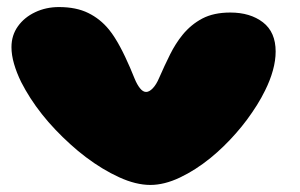

<svg xmlns="http://www.w3.org/2000/svg" viewBox="-20 -490 851 544"><path d="M406 34Q365 34 317.5 12.2Q270 -9.5 223 -45Q200.5 -62 178.8 -81.8Q157 -101.5 136.8 -122.8Q116.5 -144 98.8 -166.5Q81 -189 66.2 -212Q51.5 -235 40 -257.5Q27 -284 19.8 -309Q12.5 -334 12.5 -356.5Q12.5 -390 30.8 -415.5Q49 -441 79.8 -455.5Q110.5 -470 147 -470Q196 -470 230 -453.2Q264 -436.5 288.5 -406.5Q297.5 -395.5 305.2 -383.2Q313 -371 320.2 -357.5Q327.5 -344 334.5 -329.2Q341.5 -314.5 348.2 -299Q355 -283.5 361.5 -267Q368.5 -250 376.8 -239.8Q385 -229.5 394 -229.5Q403 -229.5 413 -240Q423 -250.5 431 -269.5Q446.5 -305 462 -336Q477.5 -367 497 -391Q521 -420.5 553.2 -437.5Q585.5 -454.5 632.5 -454.5Q689 -454.5 725 -426.8Q761 -399 761 -344Q761 -318.5 753.2 -290.5Q745.5 -262.5 731 -233.5Q721 -213 708 -192.2Q695 -171.5 680 -151.2Q665 -131 648.2 -112Q631.5 -93 613.5 -75.5Q595.5 -58 576.5 -42.5Q534 -8 489.8 13Q445.5 34 406 34Z"/></svg>

Font: Gluten Thin Black
Style: Regular
Weight: 900
Version: Version 1.300